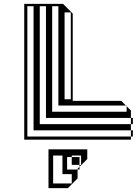

<svg xmlns="http://www.w3.org/2000/svg" viewBox="-20 -720 705 990"><path d="M105 0V-700H305L355 -650V-200H605L629 -176H633V-172L655 -150V-112H665V-80H655V-112H217V-688H185V-80H655V-48H665V-16H655V-48H153V-688H121V-16H655V0ZM345 -208V-656H313V-208ZM633 -144V-172L629 -176H281V-688H249V-144ZM230 250V50H430V100L390 140V154H380V150L390 140V130H350V90H326V154H380V200L330 250ZM398 130V82H350V90H390V130ZM350 226V178H302V82H254V226Z"/></svg>

Font: Rubik Broken Fax
Style: Regular
Weight: 400
Designer: Hubert and Fischer, NaN
Foundry: Hubert and Fischer, NaN
Version: Version 2.201